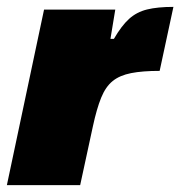

<svg xmlns="http://www.w3.org/2000/svg" viewBox="-26 -538 524 558"><path d="M-6 0 102 -510H309L295 -425H305Q327 -463 349 -483Q371 -503 401.5 -510.5Q432 -518 478 -518L438 -332Q388 -332 355 -325.5Q322 -319 301.5 -302.5Q281 -286 268 -254Q255 -222 244 -171L207 0Z"/></svg>

Font: Saira Black
Style: Italic
Weight: 900
Italic angle: -12°
Designer: Hector Gatti with collaboration of the Omnibus-Type team
Foundry: Omnibus-Type
Version: Version 1.100; ttfautohint (v1.8.3)